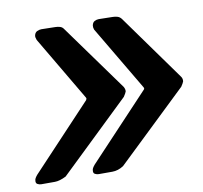

<svg xmlns="http://www.w3.org/2000/svg" viewBox="-66 -618 727 688"><g transform="rotate(-10 297.5 -273.5)"><path d="M585 -257 330 -13Q310 0 289 0H239Q233 0 226 -3.5Q219 -7 221 -18Q221 -24 231 -36L451 -270Q453 -272 453 -274V-275Q453 -276 452.5 -276.5Q452 -277 452 -278L313 -513Q310 -521 311 -528Q313 -539 320.5 -543Q328 -547 336 -547L386 -546Q395 -546 403.5 -543.5Q412 -541 418 -533L591 -292Q596 -285 595 -275Q593 -269 585 -257ZM376 -257 121 -12Q97 0 80 0H30Q24 0 17 -3.5Q10 -7 12 -18Q12 -24 22 -36L241 -269Q243 -273 243 -274V-275Q243 -276 242.5 -276.5Q242 -277 242 -278L104 -512Q100 -522 101 -528Q103 -539 111 -543Q119 -547 127 -547L177 -546Q186 -546 194.5 -543.5Q203 -541 208 -533L382 -292Q387 -283 386 -275Q384 -269 376 -257Z"/></g></svg>

Font: Jura
Style: Bold Italic
Weight: 700
Designer: Ed Merritt
Foundry: Ten by Twenty
Version: Version 1.007